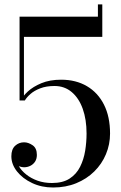

<svg xmlns="http://www.w3.org/2000/svg" viewBox="-20 -824 540 854"><path d="M216 10Q165 10 123 -9.8Q81 -29.5 55.8 -61.2Q30.5 -93 30.5 -129Q30.5 -160 47.2 -175.5Q64 -191 87 -191Q106 -191 125 -178Q144 -165 144 -135Q144 -117.5 136 -105.2Q128 -93 115 -86.5Q102 -80 87 -80Q77.5 -80 67.5 -83.5Q57.5 -87 49.5 -93.2Q41.5 -99.5 36.5 -108.8Q31.5 -118 31.5 -129H51Q51 -107.5 63 -86.2Q75 -65 96.8 -47.8Q118.5 -30.5 147.5 -20.2Q176.5 -10 211 -10Q259.5 -10 289.8 -29.8Q320 -49.5 336.2 -82Q352.5 -114.5 358.8 -153.2Q365 -192 365 -230Q365 -292.5 348 -340Q331 -387.5 299 -414.5Q267 -441.5 222.5 -441.5Q186 -441.5 159.2 -431.2Q132.5 -421 115.5 -406Q98.5 -391 90.5 -377H72.5Q80.5 -395.5 103.8 -417Q127 -438.5 164.2 -454Q201.5 -469.5 252 -469.5Q317.5 -469.5 366.5 -440.8Q415.5 -412 442.5 -358.5Q469.5 -305 469.5 -230Q469.5 -181.5 451.2 -138Q433 -94.5 399.2 -61.2Q365.5 -28 319 -9Q272.5 10 216 10ZM67 -377V-750H415.5V-804.5H435V-660H86.5V-377Z"/></svg>

Font: Bodoni Moda SC 11pt
Style: Regular
Weight: 400
Version: Version 2.005